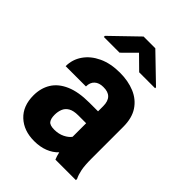

<svg xmlns="http://www.w3.org/2000/svg" viewBox="-220 -852 964 964"><g transform="rotate(45 262.0 -370.0)"><path d="M261.2 -676.3 191.9 -607.4H80.1V-615.2L219.7 -750H303.2L444.3 -613.8V-607.4H331.1ZM468.3 -130.9Q468.3 -83 473.9 -55.4Q479.5 -27.8 489.3 -8.3V0H343.8Q336.4 -17.1 331.5 -39.6Q309.6 -16.1 276.9 -3.2Q244.1 9.8 202.1 9.8Q128.4 9.8 83 -32.7Q37.6 -75.2 37.6 -150.4Q37.6 -201.7 61.5 -240.5Q85.4 -279.3 135.3 -301Q185.1 -322.8 262.2 -322.8H323.7V-359.4Q323.7 -429.7 255.9 -428.2Q226.6 -428.2 209.5 -412.6Q192.4 -397 192.4 -368.2H48.3Q48.3 -415.5 75 -454.1Q101.6 -492.7 150.1 -515.4Q198.7 -538.1 264.6 -538.1Q323.2 -538.1 369.4 -518.8Q415.5 -499.5 441.9 -459.7Q468.3 -419.9 468.3 -357.4ZM232.9 -102.1Q264.2 -102.1 288.3 -114Q312.5 -126 323.7 -142.1V-238.3H268.1Q233.9 -238.3 215.1 -227.1Q196.3 -215.8 189 -197.3Q181.6 -178.7 181.6 -156.2Q181.6 -128.9 191.9 -115.5Q202.1 -102.1 232.9 -102.1Z"/></g></svg>

Font: Robert Sans Black
Style: Regular
Weight: 900
Designer: Christian Robertson (extended by Adam Twardoch)
Foundry: Google
Version: Version 12.135;April 2, 2019;FontCreator 11.5.0.2425 64-bit;